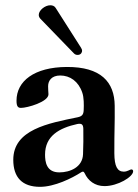

<svg xmlns="http://www.w3.org/2000/svg" viewBox="-20 -702 530 736"><path d="M133.5 14.2C188.9 14.2 256 -18.8 290.5 -41.2C293.3 -43 295.5 -44 297.6 -44C300.8 -44 302.9 -41.5 304.7 -37.6C317.5 -9.6 343.4 11.4 380.7 11.4C431.5 11.4 490.4 -24.1 490.4 -45.5C490.4 -49 488.6 -52.6 483.3 -52.6C478.7 -52.6 468.4 -44 454.5 -44C429.7 -44 418.7 -64.6 418.3 -114.3C418 -206 420.5 -223.4 419.7 -296.5C419 -388.1 366.5 -446 235.8 -445.3C111.2 -444.6 43.3 -391 43.3 -316.1C43.3 -295.1 48.3 -288.4 60.4 -288.4C84.5 -288.4 165.8 -311.4 165.8 -340.6C165.5 -348.7 164.1 -361.9 164.4 -371.4C164.4 -392.8 177.9 -412.6 210.9 -412.6C248.2 -412.6 280.9 -390.3 295.5 -346.6C301.8 -328.5 301.8 -300.1 300.8 -279.8C300.1 -262.8 294.4 -256 277.7 -252.5C165.1 -229.4 30.9 -205.3 30.9 -89.5C30.9 -22 65 14.2 133.5 14.2ZM128.6 -644.9C128.6 -639.6 130.7 -634.6 134.9 -630L263.5 -497.2C267.8 -492.9 272.4 -491.5 277.7 -491.5C290.8 -491.5 294.7 -502.1 294.7 -507.1C294.7 -510.7 294 -513.5 290.5 -519.2L193.2 -671.9C188.6 -679.3 180.8 -681.8 172.6 -681.8C152.7 -681.8 128.6 -662.6 128.6 -644.9ZM152.7 -109.4C152.7 -180.8 207 -211.3 276.3 -226.6C293 -229.8 299 -225.1 299.4 -208.1C300.1 -175.8 299.4 -143.1 298.3 -110.8C296.5 -61.1 248.6 -41.2 207.4 -41.2C157.7 -41.2 152.7 -81.7 152.7 -109.4Z"/></svg>

Font: Margiela Serif Semibold
Style: Regular
Weight: 600
Designer: Andreas Faust, Stefan Endress
Version: Version 1.002;FEAKit 1.0